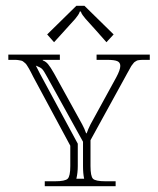

<svg xmlns="http://www.w3.org/2000/svg" viewBox="-20 -644 546 664"><path d="M167 -390.1 264.2 -213.9Q272.5 -198.7 277.8 -183.1H279.8Q284.2 -196.3 293 -213.9L381.8 -376Q396 -402.3 396 -416Q396 -428.2 385.5 -432.6Q375 -437 351.1 -437H314V-455.1H498V-437H472.2Q467.8 -437 463.9 -436.5Q460 -436 457 -435.5Q454.1 -435.1 450.9 -432.9Q447.8 -430.7 445.8 -429.7Q443.8 -428.7 440.9 -424.6Q438 -420.4 436.3 -418.7Q434.6 -417 431.2 -410.6Q427.7 -404.3 426 -401.1Q424.3 -397.9 419.4 -389.4Q414.6 -380.9 412.1 -376L293 -159.2V-69.8Q293 -34.7 301.5 -25.9Q310.1 -17.1 345.2 -17.1H379.9V0H134.8V-17.1H169.9Q205.1 -17.1 214.1 -25.9Q223.1 -34.7 223.1 -69.8V-140.1L95.2 -377.9Q92.8 -382.8 87.4 -393.3Q82 -403.8 80.3 -406.5Q78.6 -409.2 74.5 -416Q70.3 -422.9 68.1 -424.6Q65.9 -426.3 61.8 -429.9Q57.6 -433.6 53.7 -434.3Q49.8 -435.1 44.4 -436Q39.1 -437 32.2 -437H8.8V-455.1H187V-437H127.9V-435.1Q138.2 -431.6 146.2 -422.1Q154.3 -412.6 167 -390.1ZM143.1 -377.9Q131.3 -399.9 125.5 -405.5Q119.6 -411.1 107.9 -415.5Q105.5 -416.5 104 -417L118.2 -389.2L249 -147V-69.8Q249 -46.4 244.1 -25.9H271Q267.1 -43.5 267.1 -69.8V-153.8ZM272 -624 373 -524.9 348.1 -498 311 -540Q303.7 -548.3 292.5 -560.5Q281.2 -572.8 275.9 -578.9Q270.5 -585 265.6 -592Q260.7 -599.1 259.8 -604H255.9Q254.9 -599.1 250 -591.8Q245.1 -584.5 240 -578.6Q234.9 -572.8 223.4 -560.3Q211.9 -547.9 205.1 -540L167 -498L143.1 -524.9L244.1 -624Z"/></svg>

Font: FoglihtenNo01
Style: Regular
Weight: 500
Version: Version 0.61